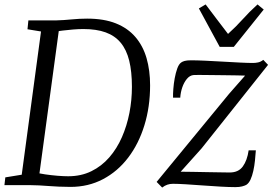

<svg xmlns="http://www.w3.org/2000/svg" viewBox="-21 -835 1235 866"><path d="M107 -743H232Q267.5 -744 302.5 -747.5Q337.5 -751 372 -751Q448 -751 501.8 -729.5Q555.5 -708 589.8 -668Q624 -628 640 -572.8Q656 -517.5 656 -450Q656 -353 630.2 -269.5Q604.5 -186 557 -123.8Q509.5 -61.5 443.5 -26.8Q377.5 8 297 8Q268.5 8 244.2 6.8Q220 5.5 198 4Q176 2.5 155.5 1.2Q135 0 114 0H-1L3 -35L77 -47L164 -693L103 -703ZM152 -16.5 137 -58Q155.5 -52.5 183 -48.5Q210.5 -44.5 238.5 -42.2Q266.5 -40 286.5 -40Q345 -40 391.2 -62.8Q437.5 -85.5 472 -125.2Q506.5 -165 529 -216.5Q551.5 -268 562.8 -326Q574 -384 574 -443Q574 -512 561.8 -561.5Q549.5 -611 523.2 -642.5Q497 -674 455.5 -689Q414 -704 355 -704Q334 -704 309 -702Q284 -700 262 -697.2Q240 -694.5 227 -692.5L249 -731.5ZM1084.5 -494Q1072.5 -494.5 1046.5 -495Q1020.5 -495.5 988.5 -495.8Q956.5 -496 926.2 -496.5Q896 -497 875.2 -497Q854.5 -497 851.5 -496.5Q834.5 -494.5 821.8 -479Q809 -463.5 801.2 -441Q793.5 -418.5 792 -394.5H759.5Q759 -410.5 760.8 -434Q762.5 -457.5 767 -482Q771.5 -506.5 778.5 -526Q785.5 -545.5 796 -553Q802 -557.5 812 -560.2Q822 -563 840.5 -563Q867 -563 905.2 -561.2Q943.5 -559.5 984.5 -557Q1025.5 -554.5 1061.8 -552.8Q1098 -551 1120 -551Q1131.5 -551 1143.2 -553.5Q1155 -556 1166.5 -565L1188 -542.5L888.5 -166L794 -60.5Q814.5 -60.5 848.5 -59.8Q882.5 -59 918 -58.5Q953.5 -58 980.8 -57.5Q1008 -57 1015 -57Q1054.5 -57 1074.2 -84.2Q1094 -111.5 1100.5 -157H1133Q1131.5 -135.5 1129 -111Q1126.5 -86.5 1121.5 -64Q1116.5 -41.5 1108.8 -24.8Q1101 -8 1089.5 -1Q1083 2.5 1070.8 5.8Q1058.5 9 1040.5 9Q1013.5 9 974.8 6.8Q936 4.5 894.5 1.5Q853 -1.5 817 -3.8Q781 -6 759 -6Q745.5 -6 733.8 -2Q722 2 710.5 11L685.5 -14.5L1012 -411.5ZM970 -623.5 876 -797 906.5 -815Q931.5 -781.5 956.8 -748.5Q982 -715.5 1007.5 -682Q1044.5 -715.5 1074 -748.5Q1103.5 -781.5 1140.5 -815L1168.5 -792L1033.5 -623.5Z"/></svg>

Font: Merriweather Light
Style: Italic
Weight: 300
Italic angle: -7.8°
Designer: Eben Sorkin
Foundry: Eben Sorkin
Version: Version 2.101